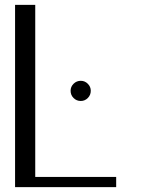

<svg xmlns="http://www.w3.org/2000/svg" viewBox="-20 -770 581 790"><path d="M312.5 -437.5Q329.1 -437.5 341.3 -425.3Q353.5 -413.1 353.5 -396.5Q353.5 -378.9 341.3 -366.7Q329.1 -354.5 312.5 -354.5Q294.9 -354.5 282.7 -366.7Q270.5 -378.9 270.5 -396.5Q270.5 -413.1 282.7 -425.3Q294.9 -437.5 312.5 -437.5ZM125 -750V-42H458V0H125H42V-42V-750Z"/></svg>

Font: okolaks
Style: Regular
Weight: 500
Version: Version 000.6.0